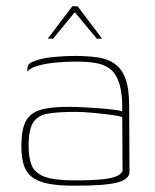

<svg xmlns="http://www.w3.org/2000/svg" viewBox="-20 -583 493 611"><path d="M216 8Q164 8 131 1Q98 -6 80 -21Q62 -36 55 -60Q48 -84 48 -118Q48 -169 61.5 -196Q75 -223 107.5 -233Q140 -243 196 -243Q221 -243 248.5 -241.5Q276 -240 301.5 -238Q327 -236 345 -233.5Q363 -231 369 -229Q370 -284 360 -316Q350 -348 331 -363Q312 -378 284.5 -382.5Q257 -387 224 -387Q191 -387 158.5 -384Q126 -381 101 -374Q76 -367 67 -355V-362Q67 -379 80.5 -385Q94 -391 106 -394Q123 -399 154.5 -402Q186 -405 217 -405Q258 -405 290 -400.5Q322 -396 344.5 -380.5Q367 -365 379 -333.5Q391 -302 391 -247L392 -36Q392 -13 354.5 -2.5Q317 8 216 8ZM216 -9Q274 -9 306 -12.5Q338 -16 352.5 -23Q367 -30 370 -40L369 -210Q361 -214 334 -217.5Q307 -221 275.5 -224Q244 -227 220 -227Q166 -227 133 -221.5Q100 -216 85.5 -193Q71 -170 71 -119Q71 -82 80.5 -57.5Q90 -33 121 -21Q152 -9 216 -9ZM132 -460 210 -563H227L305 -460H288L218 -544L149 -460Z"/></svg>

Font: Genos Thin
Style: Regular
Weight: 100
Designer: Robert E. Leuschke
Foundry: Robert E. Leuschke
Version: Version 1.010